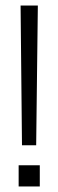

<svg xmlns="http://www.w3.org/2000/svg" viewBox="-20 -670 210 690"><path d="M110 -148H59L54 -650H116ZM123 0H47V-76H123Z"/></svg>

Font: Overused Grotesk Book
Style: Regular
Weight: 350
Version: Version 0.003